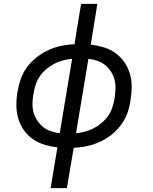

<svg xmlns="http://www.w3.org/2000/svg" viewBox="-20 -755 790 990"><path d="M241 215 276 5Q242 1 209 -9Q176 -19 149 -38Q122 -57 103 -84Q84 -111 74.5 -143Q65 -175 64.5 -210Q64 -245 70 -281L72 -289Q76 -313 83.5 -337.5Q91 -362 103.5 -384.5Q116 -407 134 -427Q152 -447 173 -463Q194 -479 217.5 -491Q241 -503 265 -510.5Q289 -518 314.5 -522Q340 -526 364 -527L398 -735H482L448 -525Q482 -521 515 -511Q548 -501 574.5 -482Q601 -463 620 -436Q639 -409 649 -377Q659 -345 659 -310Q659 -275 653 -239L652 -231Q648 -207 640.5 -182.5Q633 -158 620 -135.5Q607 -113 589.5 -93Q572 -73 551 -57Q530 -41 506.5 -29Q483 -17 458.5 -9.5Q434 -2 409 2Q384 6 360 7L325 215ZM288 -68 352 -452Q329 -450 306 -444Q283 -438 261.5 -427Q240 -416 220.5 -400Q201 -384 187 -364Q173 -344 165 -321.5Q157 -299 154 -277L152 -269Q148 -244 147.5 -220Q147 -196 153.5 -174Q160 -152 172.5 -133Q185 -114 202.5 -100Q220 -86 242 -78.5Q264 -71 288 -68ZM372 -68Q394 -70 417 -76Q440 -82 462 -93Q484 -104 503 -120Q522 -136 536.5 -156Q551 -176 558.5 -198.5Q566 -221 570 -243L571 -251Q575 -276 575.5 -300Q576 -324 570 -346Q564 -368 551.5 -387Q539 -406 521.5 -420Q504 -434 481.5 -441.5Q459 -449 436 -452Z"/></svg>

Font: Iosevka Custom Oblique
Style: Regular
Weight: 400
Italic angle: -9°
Designer: Belleve Invis
Foundry: Belleve Invis
Version: Version 27.0.1